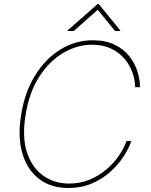

<svg xmlns="http://www.w3.org/2000/svg" viewBox="-20 -941 763 971"><path d="M325.7 9.8Q236.3 9.8 176.3 -37.1Q116.2 -84 92.3 -168Q68.4 -252 87.4 -363.3Q105.5 -475.1 157.2 -559.1Q209 -643.1 284.7 -690.2Q360.4 -737.3 449.7 -737.3Q514.2 -737.3 559.3 -715.3Q604.5 -693.4 633.1 -657.7Q661.6 -622.1 674.8 -580.6Q688 -539.1 688 -500H663.6Q663.1 -536.1 649.9 -574Q636.7 -611.8 609.9 -643.6Q583 -675.3 542 -695.1Q501 -714.8 444.8 -714.8Q371.1 -714.8 301 -674.1Q231 -633.3 179.7 -554.9Q128.4 -476.6 109.9 -363.3Q90.8 -249 116.2 -170.9Q141.6 -92.8 198.5 -52.7Q255.4 -12.7 329.6 -12.7Q385.3 -12.7 432.6 -32.2Q480 -51.8 517.3 -83.5Q554.7 -115.2 580.8 -153.1Q606.9 -190.9 619.6 -227.5H644Q630.9 -189 603.5 -147.5Q576.2 -106 535.9 -70.3Q495.6 -34.7 442.9 -12.5Q390.1 9.8 325.7 9.8ZM562 -784.2 474.1 -891.6 353 -784.2H320.8L321.8 -787.1L474.1 -920.9H479L588.4 -787.1L587.4 -784.2Z"/></svg>

Font: Inter Tight Thin
Style: Italic
Weight: 250
Italic angle: -9.39999°
Designer: Rasmus Andersson
Foundry: rsms
Version: Version 3.004